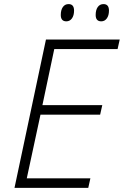

<svg xmlns="http://www.w3.org/2000/svg" viewBox="-20 -904 596 924"><path d="M404.8 0H49.8L201.2 -713.9H556.2L545.9 -668H241.2L184.1 -397.9H472.2L461.9 -352.1H174.8L108.9 -45.9H415ZM440.4 -832Q440.4 -856 450.4 -870.1Q460.4 -884.3 478 -884.3Q504.4 -884.3 504.4 -853Q504.4 -829.6 494.1 -815.4Q483.9 -801.3 467.3 -801.3Q440.4 -801.3 440.4 -832ZM272.5 -832Q272.5 -856 282.5 -870.1Q292.5 -884.3 310.1 -884.3Q336.4 -884.3 336.4 -853Q336.4 -829.6 326.2 -815.4Q315.9 -801.3 299.3 -801.3Q272.5 -801.3 272.5 -832Z"/></svg>

Font: TypoPRO Open Sans
Style: Italic
Weight: 300
Italic angle: -12°
Foundry: Ascender Corporation
Version: Version 1.10